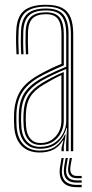

<svg xmlns="http://www.w3.org/2000/svg" viewBox="-20 -626 381 795"><path d="M273.5 0V-484.8Q273.5 -543.2 250.6 -570.9Q227.8 -598.5 170.5 -598.5Q115.8 -598.5 87.5 -576.2Q59.2 -554 57 -497Q56 -474.2 56.2 -450Q56.5 -425.8 57.8 -401.2H48.2Q46.8 -427 46.5 -451Q46.2 -475 47.2 -497.2Q49.5 -557 79.2 -581.6Q109 -606.2 170.5 -606.2Q212.8 -606.2 237.4 -593.1Q262 -580 272.6 -553Q283.2 -526 283.2 -484.8V0ZM146.5 -18Q181.2 -18 205.1 -33.9Q229 -49.8 241.6 -74.4Q254.2 -99 254.2 -124.5V-340.5Q224.2 -328.2 197.1 -315.1Q170 -302 150.8 -290.8Q108.2 -265.5 88.8 -234.4Q69.2 -203.2 67.5 -151.8Q67 -136.5 67.2 -125.9Q67.5 -115.2 68.5 -100.5Q71.5 -60.8 92 -39.4Q112.5 -18 146.5 -18ZM147.2 -25.8Q116.5 -25.8 98.8 -45.8Q81 -65.8 78.2 -101.8Q77 -117 77 -127.2Q77 -137.5 77.2 -151Q78.8 -200.8 97.1 -230Q115.5 -259.2 155.5 -283Q176.2 -295.2 198.6 -306.9Q221 -318.5 244 -328V-124.2Q244 -100.8 233.1 -78Q222.2 -55.2 200.8 -40.5Q179.2 -25.8 147.2 -25.8ZM147.5 -33.8Q174.2 -33.8 193.6 -46.6Q213 -59.5 223.6 -80.1Q234.2 -100.8 234.2 -124V-315Q214.5 -306 196.9 -296.2Q179.2 -286.5 160 -275.2Q121.2 -252 104.8 -224.2Q88.2 -196.5 87 -150.5Q86.8 -138.8 86.8 -128Q86.8 -117.2 88 -102Q90.2 -69.8 105.8 -51.8Q121.2 -33.8 147.5 -33.8ZM144.2 5.5Q98 5.5 70.5 -21.5Q43 -48.5 39 -99.2Q38 -113.8 37.9 -125.9Q37.8 -138 38.2 -153.2Q39.8 -205.2 60.9 -243.6Q82 -282 137 -314Q150.5 -321.8 165.5 -329.6Q180.5 -337.5 197.6 -345.5Q214.8 -353.5 234.5 -361.8V-484.8Q234.5 -526.2 220.1 -546.8Q205.8 -567.2 170.5 -567.2Q133 -567.2 115.2 -550Q97.5 -532.8 96 -494.8Q95.2 -475.2 95.5 -451.1Q95.8 -427 97 -401.2H87.2Q85.8 -428 85.6 -452.2Q85.5 -476.5 86.2 -495Q88 -537.8 108.1 -556.4Q128.2 -575 170.5 -575Q211.5 -575 227.9 -552.4Q244.2 -529.8 244.2 -484.8V-355.2Q214.8 -343 187.4 -330Q160 -317 141.5 -306.2Q94 -278.8 71.8 -243.4Q49.5 -208 48 -153Q47.8 -138 47.8 -126.2Q47.8 -114.5 48.8 -99.8Q52.5 -53 77.5 -27.8Q102.5 -2.5 145 -2.5Q187.5 -2.5 211.5 -21Q235.5 -39.5 249.2 -69.2H251.8L244.2 -20.8V0H234.5V-13L243 -44.8H240.8Q223.8 -18 200.4 -6.2Q177 5.5 144.2 5.5ZM253.8 0V-33L257.5 -95.8H255.2Q244.5 -58 217.5 -34Q190.5 -10 145.8 -10Q107 -10 84.4 -33.9Q61.8 -57.8 58.8 -100.2Q57.8 -115.5 57.6 -126.6Q57.5 -137.8 57.8 -152.2Q59.2 -205.8 79.8 -238.9Q100.2 -272 146.5 -298.8Q159.5 -306.2 176.2 -314.6Q193 -323 212.8 -332Q232.5 -341 254.2 -350V-484.8Q254.2 -534 235.8 -558.4Q217.2 -582.8 170.5 -582.8Q122.8 -582.8 100.6 -562.4Q78.5 -542 76.5 -495.2Q75.8 -478 75.9 -453.1Q76 -428.2 77.5 -401.2H67.8Q66.2 -427.5 66.1 -452.4Q66 -477.2 66.8 -495.5Q68.8 -546.2 93 -568.5Q117.2 -590.8 170.5 -590.8Q222 -590.8 242.9 -564.9Q263.8 -539 263.8 -484.8V0ZM243.8 28.2 238 63.5Q231.8 101.2 246.9 120.4Q262 139.5 298 139.5H318.2V149H298Q257.2 149 239.8 127.2Q222.2 105.5 228.8 63.5L234.8 28.2ZM277.8 28.2 271.8 62.8Q268.8 82 275.4 92.2Q282 102.5 298 102.5H318.2V111.8H298Q277.5 111.8 268.2 99Q259 86.2 263 62.8L268.8 28.2ZM260.8 28.2 255 63.2Q250.2 92 261 106.5Q271.8 121 298 121H318.2V130.2H298Q267 130.2 253.8 113.1Q240.5 96 245.8 63.2L251.8 28.2Z"/></svg>

Font: Big Shoulders Inline Text ExtraLight
Style: Regular
Weight: 250
Version: Version 2.002